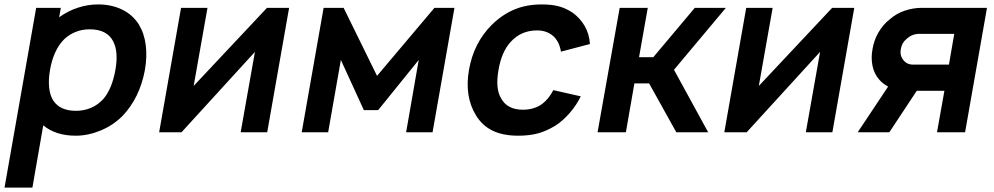

<svg xmlns="http://www.w3.org/2000/svg" viewBox="-30 -598 4494 868"><path d="M625 -281Q601.5 -155.5 524 -74Q481 -31 425 -8Q368 15.5 312.5 15.5Q221.5 15.5 165.5 -31.5L116.5 250H-9.5L133.5 -562.5H245L237.5 -520Q277 -548.5 322 -563.2Q367 -578 413.5 -578Q473.5 -578 521 -555.2Q568.5 -532.5 597 -488.5Q622.5 -446.5 629 -393.8Q635.5 -341 625 -281ZM491.5 -281Q506.5 -364 481.5 -411.5Q453.5 -465.5 375 -465.5Q342 -465.5 312.8 -454Q283.5 -442.5 260.5 -421Q235 -395.5 219 -359.5Q203 -323.5 196 -281Q188.5 -239 192.2 -202.2Q196 -165.5 211.5 -142.5Q242 -97 313.5 -97Q349.5 -97 381.5 -110.5Q413.5 -124 437.5 -151Q476 -195.5 491.5 -281Z M1178 0H1058L1122.5 -363.5L790.5 0H689.5L788.5 -562.5H908L845.5 -209.5L1177 -562.5H1277Z M2024.5 -562.5 1925.5 0H1806L1863 -327L1679.5 -100H1615L1511 -327L1453.5 0H1334L1433 -562.5H1523.5L1674.5 -255L1934 -562.5Z M2506 -364.5Q2498.5 -410 2471.5 -434.5Q2442.5 -460.5 2397.5 -460.5Q2326.5 -460.5 2279.5 -409.5Q2237.5 -364.5 2223.5 -281Q2209 -197.5 2235 -154Q2263 -102 2334 -102Q2384 -102 2419.5 -127Q2451 -150.5 2471.5 -190.5L2595.5 -162.5Q2576.5 -123 2546.2 -88Q2516 -53 2481 -30Q2460 -17.5 2440.5 -8.8Q2421 0 2402 5Q2363.5 15.5 2313 15.5Q2244 15.5 2197 -7.2Q2150 -30 2121.5 -77Q2069.5 -162.5 2090 -281Q2111 -403.5 2193 -485.5Q2241 -532.5 2295.8 -555.2Q2350.5 -578 2419.5 -578Q2464.5 -578 2496 -569.5Q2528 -561 2559 -540.5Q2592 -516.5 2613 -481Q2634 -445.5 2637 -399Z M2799.5 0H2671.5L2771.5 -562.5H2898.5L2859 -339.5H2923.5L3111 -562.5H3251.5L3017 -282.5L3171.5 0H3027.5L2904.5 -221H2838Z M3733 0H3613L3677.5 -363.5L3345.5 0H3244.5L3343.5 -562.5H3463L3400.5 -209.5L3732 -562.5H3832Z M4432 -562.5 4333 0H4206L4239.5 -187.5H4114.5L3990.5 0H3847.5L3985 -206.5Q3960 -220 3944.5 -238.5Q3922 -264 3914.5 -300.2Q3907 -336.5 3914.5 -376Q3917.5 -394.5 3924 -413.5Q3930.5 -432.5 3940.5 -450Q3950.5 -467.5 3963.8 -483.2Q3977 -499 3993.5 -511.5Q4022.5 -537 4060.5 -549.8Q4098.5 -562.5 4136 -562.5ZM4284 -445H4120.5Q4091.5 -443 4069.5 -423Q4046.5 -404.5 4042.5 -376Q4037 -349 4052 -329Q4068.5 -306 4096.5 -306H4260Z"/></svg>

Font: Russisch Sans
Style: Bold Italic
Weight: 700
Italic angle: -10°
Designer: Michael Sharanda (font) & Cristiano Sobral (main changes)
Foundry: Michael Sharanda
Version: Version 2.00;September 8, 2020;FontCreator 13.0.0.2681 64-bi